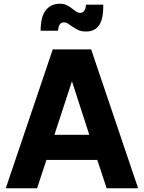

<svg xmlns="http://www.w3.org/2000/svg" viewBox="-20 -1010 772 1030"><path d="M263 -745H469L721 0H552L502 -152H229L179 0H11ZM459 -287 366 -574 272 -287ZM362 -871Q349 -881 341 -885.5Q333 -890 323 -890Q307 -890 300 -878Q293 -866 291 -845H198Q198 -921 226 -955.5Q254 -990 300 -990Q323 -990 339 -982Q355 -974 372 -960Q385 -950 393 -945.5Q401 -941 411 -941Q425 -941 433 -954Q441 -967 441 -985H534Q535 -908 511.5 -874.5Q488 -841 443 -841Q417 -841 400.5 -848.5Q384 -856 362 -871Z"/></svg>

Font: Eudoxus Sans ExtraBold
Style: Regular
Weight: 800
Designer: Stijn de Vries
Foundry: tokotype
Version: Version 2.005